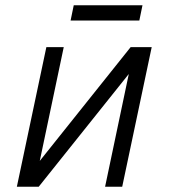

<svg xmlns="http://www.w3.org/2000/svg" viewBox="-20 -709 640 729"><path d="M44 0 156 -530H222L131 -98L476 -530H556L444 0H379L469 -428L127 0ZM248 -631 260 -689H521L509 -631Z"/></svg>

Font: Geist Mono Light
Style: Italic
Weight: 300
Italic angle: -12°
Monospace: yes
Designer: Basement.studio, Andrés Briganti, Mateo Zaragoza
Foundry: Basement.studio, Vercel, Andrés Briganti, Guido Ferreyra, Mateo Zaragoza
Version: Version 1.500; ttfautohint (v1.8.4.7-5d5b)